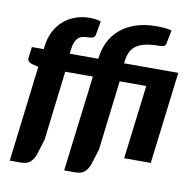

<svg xmlns="http://www.w3.org/2000/svg" viewBox="-92 -845 1079 1063"><g transform="rotate(10 447.0 -313.5)"><path d="M255.5 -517.5H416.5L417.5 -525Q423 -572 443.2 -613.2Q463.5 -654.5 499 -685.2Q534.5 -716 586.2 -733.5Q638 -751 706.5 -751Q727.5 -751 750 -748.8Q772.5 -746.5 788.5 -742L773.5 -666.5Q771 -653.5 760 -650Q749 -646.5 737.5 -646.5Q688.5 -646.5 656.5 -638.8Q624.5 -631 604.5 -615.8Q584.5 -600.5 574.8 -577Q565 -553.5 561.5 -522L561 -517.5H866L802.5 0H653L704 -415H554.5L507.5 -24L480.5 63Q470.5 91.5 452.5 107.8Q434.5 124 400.5 124H337.5L404 -415H248.5L201.5 -25L174.5 62Q164.5 90.5 146.5 106.8Q128.5 123 94.5 123H31.5L97 -416L68 -423Q52 -426 42.5 -434.2Q33 -442.5 35.5 -459L43 -517.5H109.5L112 -537Q117.5 -581.5 136 -617.8Q154.5 -654 183.5 -679.5Q212.5 -705 250.2 -718.8Q288 -732.5 332 -732.5Q349.5 -732.5 364.2 -730.2Q379 -728 394 -723.5L380 -645Q377.5 -632.5 366 -628.5Q354.5 -624.5 343 -624.5Q324.5 -624.5 310.2 -621.2Q296 -618 285.5 -608.8Q275 -599.5 268.2 -583.5Q261.5 -567.5 258.5 -542Z"/></g></svg>

Font: Lato ExtraBold
Style: Italic
Weight: 800
Italic angle: -7°
Designer: Lukasz Dziedzic with Adam Twardoch and Botio Nikoltchev
Foundry: tyPoland Lukasz Dziedzic
Version: Version 2.015; 2015-08-06; http://www.latofonts.com/